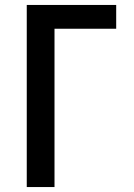

<svg xmlns="http://www.w3.org/2000/svg" viewBox="-20 -755 540 775"><path d="M88 0V-735H449V-639H200V0Z"/></svg>

Font: Zed Mono
Style: Bold
Weight: 700
Monospace: yes
Designer: Belleve Invis
Foundry: Belleve Invis
Version: Version 1.0.0; ttfautohint (v1.8.4)